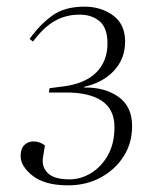

<svg xmlns="http://www.w3.org/2000/svg" viewBox="-20 -543 457 577"><path d="M185 14Q115 14 78.5 -14.5Q42 -43 42 -74Q42 -96 53 -107Q64 -118 81 -118Q99 -118 115 -106L109 -69Q105 -41 124 -22.5Q143 -4 189 -4Q223 -4 254 -23Q285 -42 304.5 -77Q324 -112 324 -161Q324 -214 286.5 -239.5Q249 -265 180 -265H127L129 -278L168 -283Q235 -291 269 -325Q303 -359 303 -412Q303 -459 279.5 -479Q256 -499 219 -499Q178 -499 144.5 -480Q111 -461 79 -418L69 -426Q98 -467 135.5 -495Q173 -523 234 -523Q284 -523 320 -496.5Q356 -470 356 -418Q356 -367 323 -331Q290 -295 233 -282V-280Q295 -281 336 -252Q377 -223 377 -164Q377 -113 351.5 -73Q326 -33 282.5 -9.5Q239 14 185 14Z"/></svg>

Font: Literata 72pt ExtraLight
Style: Italic
Weight: 200
Italic angle: -2°
Designer: Latin by Veronika Burian and Jose Scaglione. Greek by Irene Vlachou. Cyrillic by Vera Evstafieva
Foundry: TypeTogether
Version: Version 3.002